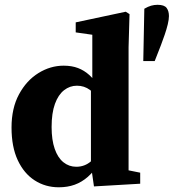

<svg xmlns="http://www.w3.org/2000/svg" viewBox="-20 -776 734 811"><path d="M645.5 -755.7Q674 -755.7 683.8 -742.5Q693.6 -729.3 693.6 -708Q693.6 -694 688.6 -673.1Q683.6 -652.2 675.6 -629.1Q667.6 -606 659.6 -584.8L633.5 -518.1H585.2L589.6 -739.1Q605.2 -748.2 618.4 -752Q631.7 -755.7 645.5 -755.7ZM228.5 15.1Q171.7 15.1 126.4 -14.1Q81.1 -43.3 54.9 -99.5Q28.7 -155.8 28.7 -237.2Q28.7 -319.2 60.3 -377.6Q91.8 -436 142.3 -467.3Q192.8 -498.6 248.8 -498.6Q283.3 -498.6 309.4 -488.6Q335.5 -478.7 356.9 -459.4Q378.3 -440.1 397 -410.5H423.4L413.4 -342.7Q383.8 -378.3 359.9 -396.2Q336 -414 304.9 -414Q274.9 -414 250.5 -394.9Q226.1 -375.8 212.1 -337.3Q198 -298.8 198 -239.2Q198 -184.9 211.1 -147.3Q224.1 -109.8 247.8 -90.7Q271.5 -71.6 302.3 -71.6Q338.2 -71.6 365.2 -95.4Q392.2 -119.2 415.6 -156.2L427.5 -86.5H399.2Q376.9 -51.8 351.2 -29.2Q325.5 -6.6 295.2 4.3Q264.9 15.1 228.5 15.1ZM376.9 11.4 364.1 -77.5V-81V-409.4L369.9 -420.2V-629.2L299.8 -639.2V-681.5L511 -726.5L527.1 -716.4L523.1 -576.3V-56.5L572.2 -46.6V0Z"/></svg>

Font: Source Serif 4 Variable
Style: Regular
Weight: 400
Designer: Frank Grießhammer
Foundry: Adobe
Version: Version 4.005;hotconv 1.1.0;makeotfexe 2.6.0